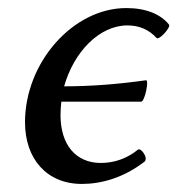

<svg xmlns="http://www.w3.org/2000/svg" viewBox="-20 -445 440 476"><path d="M183 11C231 11 286 -4 338 -44C349 -53 329 -80 322 -74C295 -52 263 -41 230 -41C168 -41 130 -86 130 -160C130 -171 131 -182 132 -193H330C339 -193 350 -247 342 -246C270 -236 205 -231 139 -231C163 -316 226 -382 296 -382C323 -382 348 -373 368 -351C374 -344 404 -377 399 -384C378 -410 342 -425 293 -425C161 -425 42 -290 42 -142C42 -51 96 11 183 11Z"/></svg>

Font: Junicode Two Beta SemiCondensed Medium
Style: Italic
Weight: 500
Width: 4
Italic angle: -10°
Version: Version 1.063